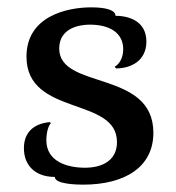

<svg xmlns="http://www.w3.org/2000/svg" viewBox="-20 -488 479 522"><path d="M378 -375C378 -429 333 -445 294 -445C294 -460 270 -468 228 -468C162 -468 52 -444 52 -334C52 -171 298 -226 298 -102C298 -32 223 -32 211 -32C164 -32 106 -48 106 -107C106 -118 108 -141 118 -153L116 -156C79 -153 45 -134 45 -85C45 -40 74 -7 129 -7C129 13 190 14 206 14C320 14 397 -34 397 -127C397 -299 141 -243 141 -356C141 -413 198 -421 224 -421C278 -421 315 -399 315 -354C315 -327 301 -311 292 -307L295 -302C338 -302 378 -324 378 -375Z"/></svg>

Font: Milonga
Style: Regular
Weight: 400
Designer: Pablo Impallari, Brenda Gallo, Rodrigo Fuenzalida
Foundry: Pablo Impallari, Brenda Gallo, Rodrigo Fuenzalida
Version: Version 1.000